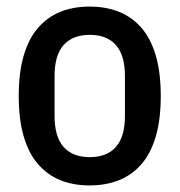

<svg xmlns="http://www.w3.org/2000/svg" viewBox="-20 -552 546 584"><path d="M253 12Q203 12 163.5 -4Q124 -20 95.5 -53Q67 -86 52 -137.5Q37 -189 37 -260Q37 -331 52 -382.5Q67 -434 95.5 -467Q124 -500 163.5 -516Q203 -532 253 -532Q302 -532 342 -516Q382 -500 410.5 -467Q439 -434 454 -382.5Q469 -331 469 -260Q469 -189 454 -137.5Q439 -86 410.5 -53Q382 -20 342 -4Q302 12 253 12ZM253 -74Q305 -74 332.5 -105Q360 -136 360 -199V-321Q360 -384 332.5 -415Q305 -446 253 -446Q201 -446 173.5 -415Q146 -384 146 -321V-199Q146 -136 173.5 -105Q201 -74 253 -74Z"/></svg>

Font: IBM Plex Sans Condensed Medium
Style: Regular
Weight: 500
Width: 3
Designer: Mike Abbink, Paul van der Laan, Pieter van Rosmalen
Foundry: Bold Monday
Version: Version 1.3